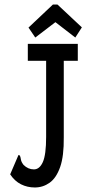

<svg xmlns="http://www.w3.org/2000/svg" viewBox="-20 -817 390 849"><path d="M134 12Q101 12 73 -2Q45 -16 25 -46L58 -123L62 -132L68 -129Q71 -122 72.5 -111.5Q74 -101 84 -88Q104 -68 130 -68Q155 -68 169.5 -100.5Q184 -133 184 -212V-548H103V-623H324V-548H262V-210Q263 -127 246 -78.5Q229 -30 199.5 -9Q170 12 134 12ZM136 -651 106 -695 214 -797H234L342 -696L313 -651L225 -719Z"/></svg>

Font: Inconsolata ExtraCondensed SemiBold
Style: Regular
Weight: 600
Width: 2
Monospace: yes
Designer: Raph Levien, Cyreal, Brenton Simpson
Foundry: Raph Levien, Cyreal, Google
Version: Version 3.001; ttfautohint (v1.8.2.53-6de2)